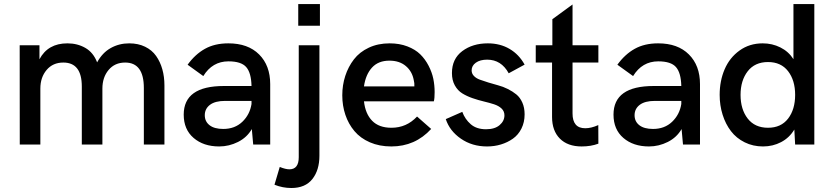

<svg xmlns="http://www.w3.org/2000/svg" viewBox="-20 -710 4097 943"><path d="M77.1 0 76.7 -487.8H173.8V-418.9Q215.3 -497.1 311 -497.1Q360.4 -497.1 399.4 -474.6Q438.5 -452.1 457 -403.8Q482.9 -451.2 523.9 -474.1Q564.9 -497.1 614.7 -497.1Q658.7 -497.1 692.6 -480.5Q726.6 -463.9 746.8 -435.1Q767.1 -406.2 777.3 -369.6Q787.6 -333 787.6 -290.5V0H686.5V-277.8Q686.5 -402.8 594.7 -402.8Q543.9 -402.8 513.4 -366.5Q482.9 -330.1 482.9 -274.9V0H381.8V-285.2Q381.8 -402.8 291 -402.8Q239.7 -402.8 209 -366.5Q178.2 -330.1 178.2 -274.9V0Z M1101.6 -497.1Q1198.2 -497.1 1252.7 -442.6Q1307.1 -388.2 1307.1 -296.9V0H1223.6L1216.8 -76.2Q1193.4 -35.2 1149.2 -12.9Q1105 9.3 1056.6 9.3Q979.5 9.3 930.9 -32.5Q882.3 -74.2 882.3 -147Q882.3 -287.6 1079.6 -287.6H1215.3Q1213.9 -352.5 1189.2 -380.6Q1164.6 -408.7 1102.1 -408.7Q1022.9 -408.7 978.5 -336.4L901.4 -392.1Q938.5 -443.4 986.6 -470.2Q1034.7 -497.1 1101.6 -497.1ZM1076.7 -76.7Q1133.3 -76.7 1170.2 -111.8Q1207 -147 1215.3 -199.2V-214.4H1085.4Q1036.6 -214.4 1011.2 -195.1Q985.8 -175.8 985.8 -144Q985.8 -113.3 1009.3 -95Q1032.7 -76.7 1076.7 -76.7Z M1444.8 -583.5V-689.9H1551.3V-583.5ZM1411.1 213.4Q1368.2 213.4 1328.1 197.3L1354 109.9Q1382.3 121.6 1401.4 121.6Q1447.3 121.6 1447.3 62V-487.8H1548.8V54.7Q1548.8 125.5 1514.2 169.4Q1479.5 213.4 1411.1 213.4Z M1901.9 9.3Q1843.3 9.3 1796.6 -11Q1750 -31.2 1720.7 -66.2Q1691.4 -101.1 1676.3 -146Q1661.1 -190.9 1661.1 -241.7Q1661.1 -292 1675.8 -337.2Q1690.4 -382.3 1718.3 -418.5Q1746.1 -454.6 1791.3 -475.8Q1836.4 -497.1 1893.6 -497.1Q1941.9 -497.1 1980.7 -482.2Q2019.5 -467.3 2043.9 -443.4Q2068.4 -419.4 2085 -387.2Q2101.6 -355 2108.2 -323Q2114.7 -291 2114.7 -257.8Q2114.7 -226.1 2110.8 -212.4H1767.6Q1774.4 -150.9 1807.9 -116.7Q1841.3 -82.5 1902.3 -82.5Q1977.1 -82.5 2028.3 -137.7L2097.7 -76.7Q2019 9.3 1901.9 9.3ZM1767.6 -285.6H2015.1Q2016.1 -301.8 2012.2 -316.4Q2004.4 -359.4 1973.1 -385.7Q1941.9 -412.1 1892.6 -412.1Q1837.9 -412.1 1806.9 -377.9Q1775.9 -343.8 1767.6 -285.6Z M2372.1 9.3Q2298.8 9.3 2243.7 -28.8Q2188.5 -66.9 2169.4 -125L2250.5 -160.6Q2263.7 -124.5 2292 -99.9Q2320.3 -75.2 2367.2 -75.2Q2410.2 -75.2 2433.8 -95.5Q2457.5 -115.7 2457.5 -143.6Q2457.5 -163.6 2443.4 -177Q2429.2 -190.4 2406.5 -197.8Q2383.8 -205.1 2356.2 -211.7Q2328.6 -218.3 2301 -227.8Q2273.4 -237.3 2250.7 -251.2Q2228 -265.1 2213.9 -290.5Q2199.7 -315.9 2199.7 -351.1Q2199.7 -420.9 2250.5 -459Q2301.3 -497.1 2376 -497.1Q2436.5 -497.1 2482.9 -469.7Q2529.3 -442.4 2556.6 -392.6L2478.5 -350.1Q2441.9 -417 2372.6 -417Q2337.9 -417 2317.1 -402.1Q2296.4 -387.2 2296.4 -364.3Q2296.4 -348.6 2307.6 -336.9Q2318.8 -325.2 2337.2 -318.6Q2355.5 -312 2378.9 -304.7Q2402.3 -297.4 2426.5 -291Q2450.7 -284.7 2474.1 -272.9Q2497.6 -261.2 2515.9 -246.3Q2534.2 -231.4 2545.4 -206.3Q2556.6 -181.2 2556.6 -148.4Q2556.6 -109.4 2541 -78.4Q2525.4 -47.4 2499 -28.8Q2472.7 -10.3 2440.4 -0.5Q2408.2 9.3 2372.1 9.3Z M2836.9 9.3Q2768.1 9.3 2729.7 -29.3Q2691.4 -67.9 2691.4 -135.7V-402.8H2611.3V-487.8H2692.9V-615.7L2792 -688V-487.8H2918.9V-402.8H2792V-152.8Q2792 -80.1 2854.5 -80.1Q2883.8 -80.1 2918.5 -95.7L2918.9 -4.4Q2882.3 9.3 2836.9 9.3Z M3212.4 -497.1Q3309.1 -497.1 3363.5 -442.6Q3418 -388.2 3418 -296.9V0H3334.5L3327.6 -76.2Q3304.2 -35.2 3260 -12.9Q3215.8 9.3 3167.5 9.3Q3090.3 9.3 3041.7 -32.5Q2993.2 -74.2 2993.2 -147Q2993.2 -287.6 3190.4 -287.6H3326.2Q3324.7 -352.5 3300 -380.6Q3275.4 -408.7 3212.9 -408.7Q3133.8 -408.7 3089.4 -336.4L3012.2 -392.1Q3049.3 -443.4 3097.4 -470.2Q3145.5 -497.1 3212.4 -497.1ZM3187.5 -76.7Q3244.1 -76.7 3281 -111.8Q3317.9 -147 3326.2 -199.2V-214.4H3196.3Q3147.5 -214.4 3122.1 -195.1Q3096.7 -175.8 3096.7 -144Q3096.7 -113.3 3120.1 -95Q3143.6 -76.7 3187.5 -76.7Z M3727.5 9.3Q3678.2 9.3 3637.5 -11Q3596.7 -31.2 3570.1 -65.9Q3543.5 -100.6 3529.1 -146.5Q3514.6 -192.4 3514.6 -244.1Q3514.6 -313 3539.1 -369.9Q3563.5 -426.8 3612.3 -461.9Q3661.1 -497.1 3726.1 -497.1Q3772.5 -497.1 3812.7 -477.1Q3853 -457 3877 -419.4V-689.9H3979.5V0H3885.3L3881.3 -73.7Q3856.9 -33.2 3816.4 -12Q3775.9 9.3 3727.5 9.3ZM3752 -82.5Q3815.9 -82.5 3850.6 -127.4Q3885.3 -172.4 3885.3 -244.1Q3885.3 -315.4 3850.6 -360.4Q3815.9 -405.3 3752 -405.3Q3687.5 -405.3 3652.3 -359.9Q3617.2 -314.5 3617.2 -244.1Q3617.2 -172.9 3652.3 -127.7Q3687.5 -82.5 3752 -82.5Z"/></svg>

Font: HK Grotesk SemiBold Legacy
Style: Regular
Weight: 600
Designer: Alfredo Marco Pradil
Foundry: Hanken Design Co.
Version: Version 2.022;PS 002.022;hotconv 1.0.88;makeotf.lib2.5.64775